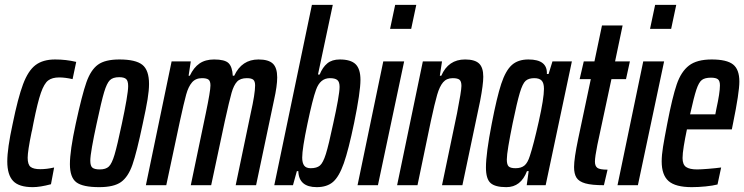

<svg xmlns="http://www.w3.org/2000/svg" viewBox="-20 -763 3066 791"><path d="M10 -98Q10 -151 32 -252Q54 -360 75 -416Q96 -472 126.5 -495Q157 -518 207 -518Q252 -518 294 -508L279 -437Q248 -444 224 -444Q195 -444 178.5 -431.5Q162 -419 148.5 -380.5Q135 -342 118 -257Q116 -249 114.5 -239Q113 -229 110 -218Q94 -140 94 -113Q94 -85 106 -75.5Q118 -66 146 -66Q173 -66 203 -73L190 -4Q145 8 115 8Q58 8 34 -17.5Q10 -43 10 -98Z M268 -87Q268 -142 292 -253Q318 -373 336 -424Q354 -475 383.5 -496.5Q413 -518 472 -518Q539 -518 566.5 -496Q594 -474 594 -417Q594 -391 588 -354Q582 -317 568 -253Q543 -134 525.5 -84Q508 -34 478.5 -13Q449 8 389 8Q321 8 294.5 -12Q268 -32 268 -87ZM482 -253Q494 -309 501 -350Q508 -391 508 -408Q508 -430 499.5 -437.5Q491 -445 471 -445Q445 -445 432.5 -432.5Q420 -420 409 -383.5Q398 -347 378 -253Q366 -198 359 -158Q352 -118 352 -101Q352 -79 361 -72Q370 -65 391 -65Q416 -65 428.5 -77Q441 -89 452 -126Q463 -163 482 -253Z M687 -510H766L757 -451H762Q778 -485 802 -501.5Q826 -518 862 -518Q906 -518 921.5 -503Q937 -488 939 -451H945Q976 -518 1045 -518Q1086 -518 1104 -501Q1122 -484 1122 -444Q1122 -409 1109 -351L1035 0H951L1013 -297Q1031 -377 1031 -411Q1031 -428 1023.5 -434.5Q1016 -441 997 -441Q970 -441 956.5 -426.5Q943 -412 934 -380.5Q925 -349 906 -263L850 0H766L828 -297Q847 -388 847 -411Q847 -429 839 -435Q831 -441 812 -441Q786 -441 771 -423.5Q756 -406 747 -373.5Q738 -341 721 -263L665 0H581Z M1209 -58H1203L1187 0H1110L1265 -743H1351L1290 -456H1297Q1309 -486 1328.5 -502Q1348 -518 1380 -518Q1425 -518 1445 -498.5Q1465 -479 1465 -434Q1465 -384 1439 -257Q1416 -146 1396.5 -90.5Q1377 -35 1352 -13.5Q1327 8 1285 8Q1211 8 1209 -58ZM1353 -255Q1365 -309 1372 -348.5Q1379 -388 1379 -405Q1379 -426 1369.5 -433.5Q1360 -441 1339 -441Q1299 -441 1282 -393Q1268 -355 1246.5 -252.5Q1225 -150 1225 -114Q1225 -92 1233 -81Q1241 -70 1260 -70Q1285 -70 1298 -81Q1311 -92 1322.5 -128.5Q1334 -165 1353 -255Z M1587 -644 1608 -743H1695L1674 -644ZM1453 0 1559 -510H1645L1537 0Z M1722 -510H1801L1792 -451H1798Q1827 -518 1896 -518Q1936 -518 1953.5 -501.5Q1971 -485 1971 -447Q1971 -415 1958 -347L1885 0H1801L1863 -297Q1881 -389 1881 -409Q1881 -428 1873 -434.5Q1865 -441 1845 -441Q1820 -441 1805.5 -424Q1791 -407 1781 -372.5Q1771 -338 1755 -264L1700 0H1616Z M1982 -73Q1982 -131 2006 -254Q2027 -363 2045 -417.5Q2063 -472 2088.5 -495Q2114 -518 2157 -518Q2236 -518 2233 -458H2240L2256 -510H2336L2228 0H2150L2158 -58H2151Q2126 8 2066 8Q2020 8 2001 -9Q1982 -26 1982 -73ZM2163 -121Q2178 -166 2199.5 -262Q2221 -358 2221 -397Q2221 -421 2211.5 -431Q2202 -441 2181 -441Q2158 -441 2145.5 -430Q2133 -419 2121.5 -380.5Q2110 -342 2092 -255Q2081 -201 2074.5 -162Q2068 -123 2068 -106Q2068 -84 2076 -77Q2084 -70 2104 -70Q2127 -70 2140.5 -81Q2154 -92 2163 -121Z M2345 -75Q2345 -110 2362 -191L2414 -437H2368L2385 -510H2429L2460 -658H2545L2514 -510H2575L2559 -437H2499L2441 -166Q2431 -116 2431 -97Q2431 -79 2441 -71.5Q2451 -64 2483 -64L2468 0Q2418 0 2391.5 -7.5Q2365 -15 2355 -31Q2345 -47 2345 -75Z M2658 -644 2679 -743H2766L2745 -644ZM2524 0 2630 -510H2716L2608 0Z M2706 -98Q2706 -124 2711.5 -158Q2717 -192 2729 -254Q2750 -363 2768 -415.5Q2786 -468 2818.5 -493Q2851 -518 2912 -518Q2974 -518 3000 -497.5Q3026 -477 3026 -427Q3026 -382 3000 -255L2995 -230H2810Q2802 -192 2797 -161Q2792 -130 2792 -112Q2792 -85 2806.5 -75Q2821 -65 2852 -65Q2867 -65 2898 -67.5Q2929 -70 2951 -73L2936 -3Q2917 2 2887 5Q2857 8 2830 8Q2763 8 2734.5 -17Q2706 -42 2706 -98ZM2927 -292 2931 -313Q2946 -381 2946 -411Q2946 -430 2937.5 -436.5Q2929 -443 2909 -443Q2884 -443 2871.5 -433.5Q2859 -424 2849 -394Q2839 -364 2823 -292Z"/></svg>

Font: Saira Ultra Condensed SemiBold
Style: Italic
Weight: 600
Width: 1
Italic angle: -12°
Designer: Hector Gatti with collaboration of the Omnibus-Type team
Foundry: Omnibus-Type
Version: Version 1.001; ttfautohint (v1.8)